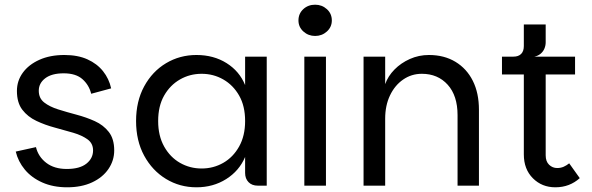

<svg xmlns="http://www.w3.org/2000/svg" viewBox="-20 -790 2517 817"><path d="M266 7Q206 7 160 -13.5Q114 -34 85.5 -68.5Q57 -103 47 -145L133 -164Q143 -123 177 -97Q211 -71 264 -71Q319 -71 347.5 -93.5Q376 -116 376 -150Q376 -180 352.5 -197Q329 -214 292 -225Q255 -236 213.5 -247Q172 -258 135 -275.5Q98 -293 75 -323Q52 -353 52 -403Q52 -446 77 -480.5Q102 -515 147.5 -535.5Q193 -556 254 -556Q311 -556 352 -537.5Q393 -519 418.5 -487Q444 -455 453 -414L368 -391Q359 -428 331 -453Q303 -478 251 -478Q200 -478 172.5 -457Q145 -436 145 -404Q145 -372 168 -354Q191 -336 227.5 -324.5Q264 -313 305.5 -302Q347 -291 383.5 -274.5Q420 -258 443 -228.5Q466 -199 466 -150Q466 -107 441.5 -71Q417 -35 372 -14Q327 7 266 7Z M816 7Q745 7 686.5 -28.5Q628 -64 593.5 -127.5Q559 -191 559 -275Q559 -359 593.5 -422.5Q628 -486 686.5 -521Q745 -556 816 -556Q889 -556 944 -521.5Q999 -487 1023 -428V-549H1115V0H1077Q1052 0 1037.5 -15Q1023 -30 1023 -54V-122Q998 -63 942.5 -28Q887 7 816 7ZM838 -73Q888 -73 930 -97Q972 -121 997.5 -166.5Q1023 -212 1023 -275Q1023 -339 997.5 -383.5Q972 -428 930 -452Q888 -476 838 -476Q788 -476 746 -452Q704 -428 678.5 -383.5Q653 -339 653 -275Q653 -212 678.5 -166.5Q704 -121 746 -97Q788 -73 838 -73Z M1275 0V-549H1367V0ZM1321 -637Q1292 -637 1271 -656Q1250 -675 1250 -703Q1250 -732 1270.5 -751Q1291 -770 1321 -770Q1350 -770 1371 -751Q1392 -732 1392 -703Q1392 -675 1371 -656Q1350 -637 1321 -637Z M1527 0V-549H1619V-432Q1631 -466 1658.5 -494Q1686 -522 1724 -539Q1762 -556 1805 -556Q1870 -556 1918 -527Q1966 -498 1992 -446Q2018 -394 2018 -323V0H1927V-300Q1927 -383 1885 -429.5Q1843 -476 1775 -476Q1731 -476 1695.5 -451.5Q1660 -427 1639.5 -384Q1619 -341 1619 -285V0Z M2343 7Q2286 7 2247.5 -31.5Q2209 -70 2209 -133V-473H2116V-549H2427V-473H2302V-129Q2302 -103 2316.5 -89Q2331 -75 2351 -75Q2366 -75 2378.5 -80.5Q2391 -86 2402 -95L2447 -32Q2426 -13 2400 -3Q2374 7 2343 7ZM2165 -509V-549Q2186 -549 2197.5 -560.5Q2209 -572 2209 -594V-686H2302V-610Q2302 -596 2296.5 -583Q2291 -570 2280 -561Q2269 -552 2254 -549Z"/></svg>

Font: Parkinsans
Style: Regular
Weight: 400
Designer: Red Stone, Indian Type Foundry
Foundry: Indian Type Foundry
Version: Version 1.000